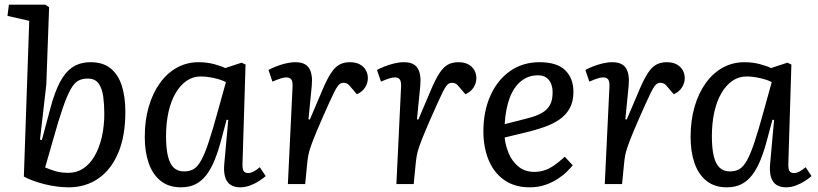

<svg xmlns="http://www.w3.org/2000/svg" viewBox="-20 -787 3496 821"><path d="M274 14Q250 14 223 10.5Q196 7 170 0.5Q144 -6 121 -14.5Q98 -23 82 -32L105 -698L12 -719L18 -767H174L190 -756L178 -425L151 -190L159 -188L196 -326Q214 -394 237 -437Q260 -480 291.5 -500.5Q323 -521 368 -521Q420 -521 452.5 -495Q485 -469 500.5 -421.5Q516 -374 516 -308Q516 -204 485 -132Q454 -60 399.5 -23Q345 14 274 14ZM355 -451Q331 -451 314 -441.5Q297 -432 281.5 -404Q266 -376 248 -324Q230 -272 206 -186L173 -71Q191 -63 215.5 -55.5Q240 -48 273 -48Q308 -48 336 -66.5Q364 -85 384 -119Q404 -153 415 -199.5Q426 -246 426 -301Q426 -339 421.5 -373.5Q417 -408 402 -429.5Q387 -451 355 -451Z M1017 -90Q1016 -65 1021.5 -56Q1027 -47 1042 -47Q1052 -47 1064.5 -53.5Q1077 -60 1091 -72L1116 -34Q1105 -24 1087 -12.5Q1069 -1 1048.5 6.5Q1028 14 1007 14Q982 14 965.5 3Q949 -8 942.5 -30.5Q936 -53 939 -86L956 -274L949 -275L927 -193Q914 -143 898.5 -104.5Q883 -66 863 -39.5Q843 -13 816.5 0.5Q790 14 754 14Q701 14 666.5 -14Q632 -42 615.5 -90.5Q599 -139 599 -201Q599 -272 616 -330.5Q633 -389 664 -432Q695 -475 737 -498Q779 -521 829 -521Q864 -521 894.5 -513Q925 -505 943 -496L1013 -519L1030 -511ZM767 -54Q791 -54 808 -64Q825 -74 840.5 -102Q856 -130 873 -181.5Q890 -233 913 -317L946 -436Q927 -446 896 -453Q865 -460 838 -460Q805 -460 778 -441.5Q751 -423 731 -389Q711 -355 700.5 -308Q690 -261 690 -205Q690 -153 698 -119.5Q706 -86 723 -70Q740 -54 767 -54Z M1231 -416Q1232 -437 1226 -446.5Q1220 -456 1204 -456Q1194 -456 1180 -451.5Q1166 -447 1145 -438L1128 -488Q1139 -494 1158.5 -502Q1178 -510 1200.5 -515.5Q1223 -521 1243 -521Q1286 -521 1302 -495Q1318 -469 1313 -419L1299 -277L1305 -276L1359 -403Q1378 -448 1395 -474Q1412 -500 1431 -510.5Q1450 -521 1476 -521Q1502 -521 1519 -511.5Q1536 -502 1544.5 -486.5Q1553 -471 1553 -453Q1553 -432 1541 -413Q1529 -394 1506 -384L1483 -411Q1472 -425 1465 -429Q1458 -433 1449 -433Q1442 -433 1436 -430Q1430 -427 1423.5 -418Q1417 -409 1408.5 -392Q1400 -375 1387 -346Q1354 -273 1336 -230Q1318 -187 1309.5 -162.5Q1301 -138 1298 -121Q1295 -104 1293 -82L1285 0H1211Z M1695 -416Q1696 -437 1690 -446.5Q1684 -456 1668 -456Q1658 -456 1644 -451.5Q1630 -447 1609 -438L1592 -488Q1603 -494 1622.5 -502Q1642 -510 1664.5 -515.5Q1687 -521 1707 -521Q1750 -521 1766 -495Q1782 -469 1777 -419L1763 -277L1769 -276L1823 -403Q1842 -448 1859 -474Q1876 -500 1895 -510.5Q1914 -521 1940 -521Q1966 -521 1983 -511.5Q2000 -502 2008.5 -486.5Q2017 -471 2017 -453Q2017 -432 2005 -413Q1993 -394 1970 -384L1947 -411Q1936 -425 1929 -429Q1922 -433 1913 -433Q1906 -433 1900 -430Q1894 -427 1887.5 -418Q1881 -409 1872.5 -392Q1864 -375 1851 -346Q1818 -273 1800 -230Q1782 -187 1773.5 -162.5Q1765 -138 1762 -121Q1759 -104 1757 -82L1749 0H1675Z M2287 -521Q2362 -521 2397 -486.5Q2432 -452 2432 -394Q2432 -352 2415.5 -323Q2399 -294 2371.5 -275.5Q2344 -257 2312 -245.5Q2280 -234 2249 -226L2138 -199Q2141 -166 2155 -132Q2169 -98 2196.5 -75Q2224 -52 2265 -52Q2287 -52 2307.5 -58.5Q2328 -65 2349 -79.5Q2370 -94 2395 -117L2429 -80Q2420 -69 2404.5 -53.5Q2389 -38 2365.5 -22.5Q2342 -7 2312 3.5Q2282 14 2245 14Q2181 14 2136.5 -17Q2092 -48 2069.5 -102.5Q2047 -157 2047 -225Q2047 -311 2077 -378Q2107 -445 2161 -483Q2215 -521 2287 -521ZM2343 -391Q2343 -411 2337 -427.5Q2331 -444 2317 -454.5Q2303 -465 2280 -465Q2239 -465 2208 -440Q2177 -415 2159.5 -368.5Q2142 -322 2138 -256L2239 -282Q2274 -291 2297 -304Q2320 -317 2331.5 -338Q2343 -359 2343 -391Z M2586 -416Q2587 -437 2581 -446.5Q2575 -456 2559 -456Q2549 -456 2535 -451.5Q2521 -447 2500 -438L2483 -488Q2494 -494 2513.5 -502Q2533 -510 2555.5 -515.5Q2578 -521 2598 -521Q2641 -521 2657 -495Q2673 -469 2668 -419L2654 -277L2660 -276L2714 -403Q2733 -448 2750 -474Q2767 -500 2786 -510.5Q2805 -521 2831 -521Q2857 -521 2874 -511.5Q2891 -502 2899.5 -486.5Q2908 -471 2908 -453Q2908 -432 2896 -413Q2884 -394 2861 -384L2838 -411Q2827 -425 2820 -429Q2813 -433 2804 -433Q2797 -433 2791 -430Q2785 -427 2778.5 -418Q2772 -409 2763.5 -392Q2755 -375 2742 -346Q2709 -273 2691 -230Q2673 -187 2664.5 -162.5Q2656 -138 2653 -121Q2650 -104 2648 -82L2640 0H2566Z M3351 -90Q3350 -65 3355.5 -56Q3361 -47 3376 -47Q3386 -47 3398.5 -53.5Q3411 -60 3425 -72L3450 -34Q3439 -24 3421 -12.5Q3403 -1 3382.5 6.5Q3362 14 3341 14Q3316 14 3299.5 3Q3283 -8 3276.5 -30.5Q3270 -53 3273 -86L3290 -274L3283 -275L3261 -193Q3248 -143 3232.5 -104.5Q3217 -66 3197 -39.5Q3177 -13 3150.5 0.5Q3124 14 3088 14Q3035 14 3000.5 -14Q2966 -42 2949.5 -90.5Q2933 -139 2933 -201Q2933 -272 2950 -330.5Q2967 -389 2998 -432Q3029 -475 3071 -498Q3113 -521 3163 -521Q3198 -521 3228.5 -513Q3259 -505 3277 -496L3347 -519L3364 -511ZM3101 -54Q3125 -54 3142 -64Q3159 -74 3174.5 -102Q3190 -130 3207 -181.5Q3224 -233 3247 -317L3280 -436Q3261 -446 3230 -453Q3199 -460 3172 -460Q3139 -460 3112 -441.5Q3085 -423 3065 -389Q3045 -355 3034.5 -308Q3024 -261 3024 -205Q3024 -153 3032 -119.5Q3040 -86 3057 -70Q3074 -54 3101 -54Z"/></svg>

Font: Literata
Style: Italic
Weight: 400
Italic angle: -2°
Designer: Latin by Veronika Burian and Jose Scaglione. Greek by Irene Vlachou. Cyrillic by Vera Evstafieva
Foundry: TypeTogether
Version: Version 3.103;gftools[0.9.29]